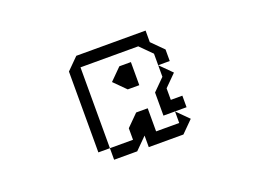

<svg xmlns="http://www.w3.org/2000/svg" viewBox="-71 -689 934 703"><g transform="rotate(-20 396.0 -337.5)"><path d="M495 -225V-315L540 -360V-405L585 -360L540 -315V-270H585V-225ZM270 -135V-180H360V-225L405 -270H450V-180H540V-225L585 -180L540 -135H405V-180L360 -135ZM225 -180V-495L270 -540H540V-495L585 -450V-405H540V-450L495 -495H270V-180ZM360 -405 405 -450H450V-360H405Z"/></g></svg>

Font: Rubik Iso
Style: Regular
Weight: 400
Designer: Hubert and Fischer, NaN
Foundry: Hubert and Fischer, NaN
Version: Version 2.200